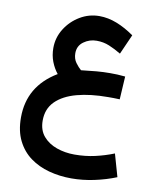

<svg xmlns="http://www.w3.org/2000/svg" viewBox="-94 -608 827 1018"><g transform="rotate(10 319.5 -99.0)"><path d="M547.9 -244.1 540.5 -120.1Q520.5 -121.1 506.3 -121.1Q492.2 -121.1 478 -121.1Q382.8 -121.1 310.8 -101.8Q238.8 -82.5 198.2 -42.2Q157.7 -2 157.7 61.5Q157.7 112.8 185.5 145.5Q213.4 178.2 258.3 194.1Q303.2 210 354.5 210Q412.6 210 464.6 198.2Q516.6 186.5 565.4 167L600.1 288.6Q544.9 311 482.7 324.2Q420.4 337.4 359.9 337.4Q296.9 337.4 239.5 322Q182.1 306.6 137.7 274.2Q93.3 241.7 67.4 189.9Q41.5 138.2 41.5 65.4Q41.5 -104 193.4 -194.8Q172.4 -220.7 159.4 -254.4Q146.5 -288.1 146.5 -327.1Q146.5 -383.3 176.3 -430.9Q206.1 -478.5 254.4 -507.3Q302.7 -536.1 358.4 -536.1Q405.3 -536.1 452.6 -517.6Q500 -499 546.9 -465.8L499.5 -358.9Q465.8 -378.9 434.6 -391.8Q403.3 -404.8 366.7 -404.8Q328.1 -404.8 297.1 -382.3Q266.1 -359.9 266.1 -320.3Q266.1 -290.5 281.5 -269.5Q296.9 -248.5 311.5 -236.3Q356.9 -241.7 393.6 -244.9Q430.2 -248 467.3 -248Q487.3 -248 505.6 -247.3Q523.9 -246.6 547.9 -244.1Z"/></g></svg>

Font: Vazirmatn FD NL
Style: Bold
Weight: 700
Designer: Saber Rastikerdar
Foundry: Saber Rastikerdar
Version: Version 33.003